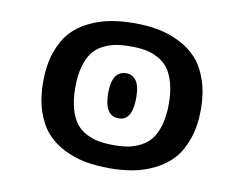

<svg xmlns="http://www.w3.org/2000/svg" viewBox="-77 -815 1205 935"><g transform="rotate(10 525.0 -347.5)"><path d="M518.5 11Q453 11 398 0.8Q343 -9.5 291.8 -35Q240.5 -60.5 205 -100.2Q169.5 -140 148.2 -203.2Q127 -266.5 127 -348Q127 -429.5 148.2 -492.2Q169.5 -555 205 -595Q240.5 -635 291.8 -660.2Q343 -685.5 398 -695.8Q453 -706 518.5 -706Q581 -706 635 -695.8Q689 -685.5 740.2 -660Q791.5 -634.5 827.5 -595Q863.5 -555.5 885.2 -492.2Q907 -429 907 -348Q907 -266.5 885.2 -203.2Q863.5 -140 827.5 -100.2Q791.5 -60.5 740.2 -35Q689 -9.5 635 0.8Q581 11 518.5 11ZM518.5 -103.5Q558.5 -103.5 590 -109.2Q621.5 -115 652.2 -131Q683 -147 703.2 -173.5Q723.5 -200 736 -244.2Q748.5 -288.5 748.5 -348Q748.5 -407 736 -451.2Q723.5 -495.5 703.2 -521.8Q683 -548 652.2 -564.2Q621.5 -580.5 590 -586Q558.5 -591.5 518.5 -591.5Q477 -591.5 444.8 -585.8Q412.5 -580 381.8 -564.2Q351 -548.5 330.8 -522Q310.5 -495.5 298.2 -451.5Q286 -407.5 286 -348Q286 -288.5 298.2 -244.2Q310.5 -200 330.8 -173.5Q351 -147 381.8 -131Q412.5 -115 444.8 -109.2Q477 -103.5 518.5 -103.5ZM520 -236Q448.5 -236 448.5 -349Q448.5 -459 520 -459Q549.5 -459 568.2 -433.8Q587 -408.5 587 -349Q587 -236 520 -236Z"/></g></svg>

Font: League Mono Extended SemiBold
Style: Regular
Weight: 600
Width: 9
Designer: Tyler Finck
Foundry: The League of Moveable Type / Tyler Finck
Version: Version 2.210